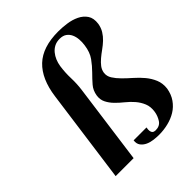

<svg xmlns="http://www.w3.org/2000/svg" viewBox="-207 -859 990 990"><g transform="rotate(-45 287.5 -364.5)"><path d="M357 -65Q354 -50 355.5 -41.5Q357 -33 360.5 -28.5Q364 -24 370 -22.5Q376 -21 380 -21Q411 -21 425.5 -43.5Q440 -66 444 -92Q449 -125 438.5 -150.5Q428 -176 410 -197Q392 -218 369.5 -236Q347 -254 328.5 -273Q310 -292 299 -314Q288 -336 292 -363Q297 -395 316.5 -417.5Q336 -440 359.5 -463.5Q383 -487 404 -516Q425 -545 431 -590Q434 -610 432.5 -630.5Q431 -651 423.5 -667.5Q416 -684 401.5 -694.5Q387 -705 363 -705Q341 -705 324.5 -696.5Q308 -688 296 -673.5Q284 -659 276.5 -641Q269 -623 266 -603Q260 -561 261.5 -519Q263 -477 257 -434L198 0H67L137 -512Q152 -624 211.5 -680.5Q271 -737 385 -737Q414 -737 446.5 -732.5Q479 -728 506 -715Q533 -702 548.5 -679Q564 -656 559 -619Q555 -594 543 -574.5Q531 -555 514.5 -539.5Q498 -524 479 -510.5Q460 -497 443.5 -483Q427 -469 415.5 -454Q404 -439 401 -420Q398 -397 411 -376.5Q424 -356 444.5 -335.5Q465 -315 489.5 -293.5Q514 -272 534 -248Q554 -224 566 -195.5Q578 -167 574 -132Q568 -95 549 -68Q530 -41 503 -24.5Q476 -8 443 0Q410 8 377 8Q359 8 338 5.5Q317 3 299.5 -5Q282 -13 271 -27.5Q260 -42 263 -65Z"/></g></svg>

Font: Gamine
Style: Bold Italic
Weight: 700
Designer: Tapiwanashe Sebastian Garikayi
Version: Version 1.000